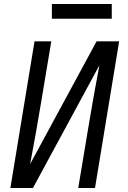

<svg xmlns="http://www.w3.org/2000/svg" viewBox="-20 -942 640 962"><path d="M32 0 153 -735H237L188 -441Q175 -361 160.5 -280.5Q146 -200 131 -120L464 -735H577L456 0H372L421 -294Q434 -374 448.5 -454.5Q463 -535 478 -615L145 0ZM240 -848V-922H540V-848Z"/></svg>

Font: Iosevka Curly Extended Oblique
Style: Regular
Weight: 400
Width: 7
Italic angle: -9°
Monospace: yes
Designer: Belleve Invis
Foundry: Belleve Invis
Version: Version 11.1.0; ttfautohint (v1.8.3)